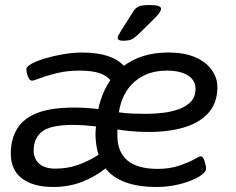

<svg xmlns="http://www.w3.org/2000/svg" viewBox="-20 -738 940 764"><path d="M191 6Q113 6 68 -27.5Q23 -61 23 -127Q23 -183 47.5 -224.5Q72 -266 127 -288Q182 -310 276 -310Q298 -310 322.5 -308.5Q347 -307 371 -304Q386 -371 419 -419Q405 -437 375.5 -447Q346 -457 296 -457Q247 -457 206.5 -447Q166 -437 140 -427Q114 -417 107 -417Q98 -417 91.5 -433Q85 -449 85 -463Q85 -473 106 -484.5Q127 -496 161 -506Q195 -516 233.5 -522.5Q272 -529 307 -529Q424 -529 473 -476Q506 -501 550 -515Q594 -529 650 -529Q715 -529 758.5 -509.5Q802 -490 823.5 -458.5Q845 -427 845 -392Q845 -329 810 -289.5Q775 -250 714 -231.5Q653 -213 574 -213Q532 -213 500.5 -216Q469 -219 447 -223Q447 -218 447 -212.5Q447 -207 447 -200Q447 -66 607 -66Q655 -66 692 -78.5Q729 -91 751.5 -103.5Q774 -116 778 -116Q788 -116 794 -97Q800 -78 800 -67Q800 -52 772 -35Q744 -18 698.5 -6Q653 6 603 6Q458 6 400 -68Q359 -35 306.5 -14.5Q254 6 191 6ZM564 -285Q594 -285 628 -289Q662 -293 691.5 -303.5Q721 -314 739.5 -333.5Q758 -353 758 -384Q758 -419 727.5 -438Q697 -457 644 -457Q566 -457 515.5 -413Q465 -369 453 -291Q481 -287 508 -286Q535 -285 564 -285ZM114 -139Q114 -106 136 -86.5Q158 -67 200 -67Q248 -67 289.5 -81.5Q331 -96 372 -122Q361 -157 360 -201Q360 -218 362 -235Q309 -241 272 -241Q181 -241 147.5 -214.5Q114 -188 114 -139ZM469 -576Q448 -576 448 -588Q448 -594 462 -616L510 -692Q518 -705 530.5 -711.5Q543 -718 575 -718Q621 -718 621 -703Q621 -690 590 -660L529 -600Q514 -586 503 -581Q492 -576 469 -576Z"/></svg>

Font: Asap Semi Expanded Semi Expanded Regular
Style: Italic
Weight: 400
Width: 6
Italic angle: -6°
Designer: Pablo Cosgaya
Foundry: Omnibus-Type
Version: Version 3.001; ttfautohint (v1.8.4.7-5d5b)